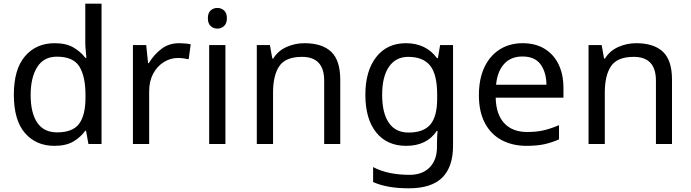

<svg xmlns="http://www.w3.org/2000/svg" viewBox="-20 -780 3741 1040"><path d="M275 10Q175 10 115 -59.5Q55 -129 55 -267Q55 -405 115.5 -475.5Q176 -546 276 -546Q338 -546 377.5 -523Q417 -500 442 -467H448Q447 -480 444.5 -505.5Q442 -531 442 -546V-760H530V0H459L446 -72H442Q418 -38 378 -14Q338 10 275 10ZM289 -63Q374 -63 408.5 -109.5Q443 -156 443 -250V-266Q443 -366 410 -419.5Q377 -473 288 -473Q217 -473 181.5 -416.5Q146 -360 146 -265Q146 -169 181.5 -116Q217 -63 289 -63Z M950 -546Q965 -546 982.5 -544.5Q1000 -543 1013 -540L1002 -459Q989 -462 973.5 -464Q958 -466 944 -466Q903 -466 867 -443.5Q831 -421 809.5 -380.5Q788 -340 788 -286V0H700V-536H772L782 -438H786Q812 -482 853 -514Q894 -546 950 -546Z M1158 -737Q1178 -737 1193.5 -723.5Q1209 -710 1209 -681Q1209 -653 1193.5 -639Q1178 -625 1158 -625Q1136 -625 1121 -639Q1106 -653 1106 -681Q1106 -710 1121 -723.5Q1136 -737 1158 -737ZM1201 -536V0H1113V-536Z M1629 -546Q1725 -546 1774 -499.5Q1823 -453 1823 -349V0H1736V-343Q1736 -472 1616 -472Q1527 -472 1493 -422Q1459 -372 1459 -278V0H1371V-536H1442L1455 -463H1460Q1486 -505 1532 -525.5Q1578 -546 1629 -546Z M2179 -546Q2232 -546 2274.5 -526Q2317 -506 2347 -465H2352L2364 -536H2434V9Q2434 124 2375.5 182Q2317 240 2194 240Q2076 240 2001 206V125Q2080 167 2199 167Q2268 167 2307.5 126.5Q2347 86 2347 16V-5Q2347 -17 2348 -39.5Q2349 -62 2350 -71H2346Q2292 10 2180 10Q2076 10 2017.5 -63Q1959 -136 1959 -267Q1959 -395 2017.5 -470.5Q2076 -546 2179 -546ZM2191 -472Q2124 -472 2087 -418.5Q2050 -365 2050 -266Q2050 -167 2086.5 -114.5Q2123 -62 2193 -62Q2274 -62 2311 -105.5Q2348 -149 2348 -246V-267Q2348 -377 2310 -424.5Q2272 -472 2191 -472Z M2811 -546Q2880 -546 2929.5 -516Q2979 -486 3005.5 -431.5Q3032 -377 3032 -304V-251H2665Q2667 -160 2711.5 -112.5Q2756 -65 2836 -65Q2887 -65 2926.5 -74.5Q2966 -84 3008 -102V-25Q2967 -7 2927 1.5Q2887 10 2832 10Q2756 10 2697.5 -21Q2639 -52 2606.5 -113.5Q2574 -175 2574 -264Q2574 -352 2603.5 -415Q2633 -478 2686.5 -512Q2740 -546 2811 -546ZM2810 -474Q2747 -474 2710.5 -433.5Q2674 -393 2667 -321H2940Q2939 -389 2908 -431.5Q2877 -474 2810 -474Z M3426 -546Q3522 -546 3571 -499.5Q3620 -453 3620 -349V0H3533V-343Q3533 -472 3413 -472Q3324 -472 3290 -422Q3256 -372 3256 -278V0H3168V-536H3239L3252 -463H3257Q3283 -505 3329 -525.5Q3375 -546 3426 -546Z"/></svg>

Font: Noto Sans Ogham
Style: Regular
Weight: 400
Designer: Monotype Design Team
Foundry: Monotype Imaging Inc.
Version: Version 2.001; ttfautohint (v1.8.4.7-5d5b)